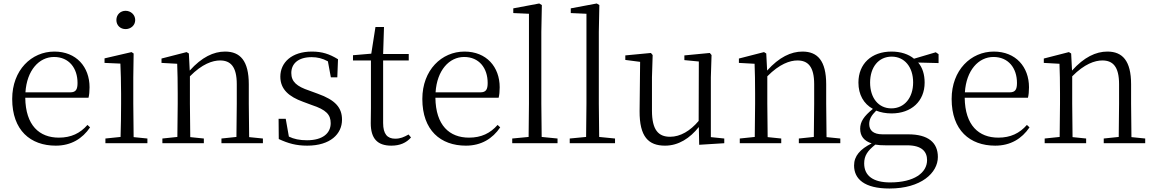

<svg xmlns="http://www.w3.org/2000/svg" viewBox="-20 -822 6628 1102"><path d="M300 14C388 14 453 -26 497 -91L482 -105C440 -57 388 -32 318 -32C206 -32 127 -102 125 -261H488C492 -277 494 -297 494 -321C494 -438 418 -526 292 -526C161 -526 50 -420 50 -254C50 -74 155 14 300 14ZM126 -292C134 -418 204 -495 290 -495C376 -495 425 -431 425 -346C425 -309 416 -292 383 -292Z M701 -655C730 -655 756 -676 756 -707C756 -738 730 -760 701 -760C671 -760 648 -738 648 -707C648 -676 671 -655 701 -655ZM671 0H826V-27L747 -35L745 -227V-378L747 -515L735 -523L580 -487V-461L671 -457C673 -407 675 -352 675 -285V-227C675 -173 674 -91 672 -36L585 -27V0Z M1336 0H1489V-27L1410 -35L1408 -227V-338C1408 -474 1358 -526 1272 -526C1206 -526 1138 -494 1069 -417L1064 -515L1051 -523L907 -486V-461L997 -456C999 -406 1000 -353 1000 -285V-227L998 -36L912 -27V0H1150V-27L1072 -35L1070 -227V-384C1140 -455 1200 -475 1243 -475C1303 -475 1339 -440 1339 -339V-227L1337 -36L1251 -27V0Z M1743 14C1876 14 1943 -53 1943 -135C1943 -204 1905 -248 1804 -284L1755 -302C1683 -326 1652 -353 1652 -403C1652 -456 1691 -494 1769 -494C1801 -494 1831 -487 1862 -470L1879 -378H1916L1920 -482C1871 -512 1829 -526 1770 -526C1654 -526 1589 -463 1589 -382C1589 -309 1639 -267 1719 -238L1770 -219C1852 -192 1878 -164 1878 -115C1878 -57 1832 -17 1742 -17C1699 -17 1667 -24 1638 -38L1620 -140H1579L1580 -24C1634 1 1680 14 1743 14Z M2226 14C2275 14 2312 -2 2339 -33L2325 -50C2298 -35 2278 -26 2248 -26C2203 -26 2179 -53 2179 -116V-475H2326V-512H2179L2184 -667H2135L2111 -514L2006 -505V-475H2109V-201C2109 -165 2108 -146 2108 -115C2108 -28 2145 14 2226 14Z M2654 14C2742 14 2807 -26 2851 -91L2836 -105C2794 -57 2742 -32 2672 -32C2560 -32 2481 -102 2479 -261H2842C2846 -277 2848 -297 2848 -321C2848 -438 2772 -526 2646 -526C2515 -526 2404 -420 2404 -254C2404 -74 2509 14 2654 14ZM2480 -292C2488 -418 2558 -495 2644 -495C2730 -495 2779 -431 2779 -346C2779 -309 2770 -292 2737 -292Z M3013 0H3180V-27L3089 -36L3087 -227V-639L3090 -793L3075 -802L2926 -774V-747L3016 -743V-227L3014 -36L2920 -27V0Z M3343 0H3510V-27L3419 -36L3417 -227V-639L3420 -793L3405 -802L3256 -774V-747L3346 -743V-227L3344 -36L3250 -27V0Z M3993 9 4137 0V-27L4060 -35V-379L4064 -506L4054 -518L3908 -504V-477L3991 -469L3990 -128C3942 -71 3885 -37 3826 -37C3759 -37 3722 -76 3722 -187V-379L3726 -506L3716 -518L3569 -504V-478L3654 -467L3651 -185C3650 -37 3702 14 3797 14C3875 14 3940 -29 3991 -93Z M4650 0H4803V-27L4724 -35L4722 -227V-338C4722 -474 4672 -526 4586 -526C4520 -526 4452 -494 4383 -417L4378 -515L4365 -523L4221 -486V-461L4311 -456C4313 -406 4314 -353 4314 -285V-227L4312 -36L4226 -27V0H4464V-27L4386 -35L4384 -227V-384C4454 -455 4514 -475 4557 -475C4617 -475 4653 -440 4653 -339V-227L4651 -36L4565 -27V0Z M5096 -200C5022 -200 4974 -260 4974 -348C4974 -437 5023 -497 5098 -497C5171 -497 5221 -438 5221 -349C5221 -261 5171 -200 5096 -200ZM5097 -171C5211 -171 5287 -241 5287 -348C5287 -394 5275 -434 5250 -463L5367 -460V-511L5351 -522L5226 -485C5195 -511 5150 -526 5097 -526C4982 -526 4907 -456 4907 -348C4907 -279 4937 -226 4990 -197C4938 -155 4917 -123 4917 -83C4917 -41 4939 -13 4983 1C4917 34 4882 73 4882 128C4882 205 4941 260 5085 260C5267 260 5363 170 5363 79C5363 -4 5307 -51 5193 -51H5046C4991 -51 4969 -75 4969 -110C4969 -138 4981 -159 5009 -187C5034 -177 5064 -171 5097 -171ZM5004 8C5021 11 5040 12 5062 12H5186C5273 12 5301 50 5301 97C5301 169 5228 225 5089 225C4993 225 4940 188 4940 116C4940 71 4960 43 5004 8Z M5692 14C5780 14 5845 -26 5889 -91L5874 -105C5832 -57 5780 -32 5710 -32C5598 -32 5519 -102 5517 -261H5880C5884 -277 5886 -297 5886 -321C5886 -438 5810 -526 5684 -526C5553 -526 5442 -420 5442 -254C5442 -74 5547 14 5692 14ZM5518 -292C5526 -418 5596 -495 5682 -495C5768 -495 5817 -431 5817 -346C5817 -309 5808 -292 5775 -292Z M6400 0H6553V-27L6474 -35L6472 -227V-338C6472 -474 6422 -526 6336 -526C6270 -526 6202 -494 6133 -417L6128 -515L6115 -523L5971 -486V-461L6061 -456C6063 -406 6064 -353 6064 -285V-227L6062 -36L5976 -27V0H6214V-27L6136 -35L6134 -227V-384C6204 -455 6264 -475 6307 -475C6367 -475 6403 -440 6403 -339V-227L6401 -36L6315 -27V0Z"/></svg>

Font: Noto Serif TC Light
Style: Regular
Weight: 300
Designer: Ryoko NISHIZUKA 西塚涼子 (kana & ideographs); Frank Grießhammer (Latin, Greek & Cyrillic); Wenlong ZHANG 张文龙 (bopomofo); San
Foundry: Adobe
Version: Version 2.001;hotconv 1.1.0;makeotfexe 2.6.0